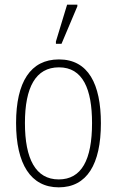

<svg xmlns="http://www.w3.org/2000/svg" viewBox="-20 -794 502 824"><path d="M220 -606H244L312 -767V-774H268L220 -616ZM413 -265C413 -433 359 -539 233 -539C111 -539 49 -442 49 -266C49 -90 112 10 232 10C353 10 413 -89 413 -265ZM87 -266C87 -419 133 -505 233 -505C336 -505 375 -411 375 -266C375 -108 330 -24 232 -24C133 -24 87 -112 87 -266Z"/></svg>

Font: Noto Sans Condensed ExtraLight
Style: Regular
Weight: 200
Width: 3
Designer: Monotype Design Team
Foundry: Monotype Imaging Inc.
Version: Version 2.013